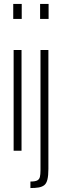

<svg xmlns="http://www.w3.org/2000/svg" viewBox="-20 -763 313 972"><path d="M47 -667V-743H90V-667ZM49 0V-510H89V0ZM183 -667V-743H226V-667ZM134 189V156Q158 156 168.5 150.5Q179 145 182 132.5Q185 120 185 99V-510H225V92Q225 126 220 146Q215 166 204 174.5Q193 183 176 186Q159 189 134 189Z"/></svg>

Font: Saira UltraCondensed ExtraLight
Style: Regular
Weight: 250
Width: 1
Designer: Hector Gatti with collaboration of the Omnibus-Type team
Foundry: Omnibus-Type
Version: Version 1.101